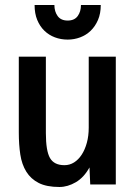

<svg xmlns="http://www.w3.org/2000/svg" viewBox="-20 -752 540 766"><path d="M55 -526H163V-221Q163 -150 179.5 -121.5Q196 -93 237 -93Q258 -93 275.5 -104Q293 -115 306 -135Q319 -155 326.5 -182.5Q334 -210 334 -243V-526H442V-16H340L337 -84Q315 -44 282.5 -25Q250 -6 217 -6Q166 -6 134.5 -22Q103 -38 85 -67Q67 -96 61 -135.5Q55 -175 55 -223ZM382 -732Q382 -698 371 -672.5Q360 -647 342 -629.5Q324 -612 300 -603Q276 -594 250 -594Q223 -594 199 -603Q175 -612 157 -629.5Q139 -647 128.5 -672.5Q118 -698 118 -732H197Q197 -706 210 -688Q223 -670 250 -670Q277 -670 290 -688Q303 -706 303 -732Z"/></svg>

Font: D2Coding
Style: Bold
Weight: 700
Monospace: yes
Designer: Yong-Rak Park; Jeong-Hwan Yoon; Sang-Min Lee;
Foundry: NHN Corporation
Version: Version 1.3.2; Build 20180524